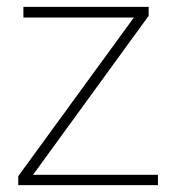

<svg xmlns="http://www.w3.org/2000/svg" viewBox="-20 -538 495 558"><path d="M33 -26 369 -487H48V-518H412V-492L76 -30H439V0H33Z"/></svg>

Font: Freesentation 1 Thin
Style: Regular
Weight: 250
Designer: glyphs from Roboto by Christian Robertson / Hangul glyphs from Noto Sans CJK(Source Han Sans) by Jang Soo-young and Kang
Foundry: PT&
Version: Version 2.001